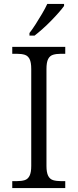

<svg xmlns="http://www.w3.org/2000/svg" viewBox="-20 -951 393 971"><path d="M42 0V-35H65Q89 -35 105 -40Q121 -45 129.5 -62Q138 -79 138 -112V-602Q138 -636 129.5 -652.5Q121 -669 105 -674Q89 -679 65 -679H42V-714H310V-679H288Q265 -679 248.5 -674Q232 -669 223.5 -652.5Q215 -636 215 -602V-112Q215 -79 223.5 -62Q232 -45 248.5 -40Q265 -35 288 -35H310V0ZM129 -784Q144 -803 160.5 -829Q177 -855 193 -882Q209 -909 219 -931H304V-921Q295 -908 277.5 -888Q260 -868 238.5 -846Q217 -824 195 -804.5Q173 -785 155 -771H129Z"/></svg>

Font: Noto Serif Tibetan Light
Style: Regular
Weight: 300
Version: Version 2.103